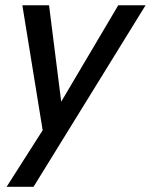

<svg xmlns="http://www.w3.org/2000/svg" viewBox="-20 -508 580 738"><path d="M5.4 210 144 -7.3 65.9 -487.8H168.5L215.3 -117.2L434.6 -487.8H539.6L108.9 210Z"/></svg>

Font: Acari Sans Medium
Style: Italic
Weight: 500
Italic angle: -13°
Designer: Alfredo Marco Pradil and Stefan Peev
Foundry: Hanken Design Co.
Version: Version 1.045